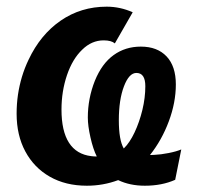

<svg xmlns="http://www.w3.org/2000/svg" viewBox="-20 -558 605 587"><path d="M515.6 -8.3Q475.1 9.8 422.9 9.8Q377 9.8 341.3 -7.3Q295.4 9.8 245.6 9.8Q180.7 9.8 132.3 -17.8Q84 -45.4 57.4 -95Q30.8 -144.5 30.8 -210.4Q30.8 -240.2 34.9 -268.3Q39.1 -296.4 47.1 -323.2Q55.2 -350.1 67.4 -375.5Q103.5 -452.1 165.5 -494.9Q227.5 -537.6 306.2 -537.6Q347.2 -537.6 385.7 -520.5L331.1 -425.3Q320.3 -434.6 296.9 -434.6Q260.3 -434.6 231.4 -406.2Q201.7 -377.9 184.8 -328.4Q168 -278.8 168 -223.1Q168 -157.2 190.9 -121.6Q213.9 -85.9 259.3 -80.6Q263.2 -80.1 267.3 -79.8Q271.5 -79.6 275.9 -79.6Q264.6 -102.1 256.6 -137.7Q248.5 -173.3 248.5 -198.7Q248.5 -256.8 270 -311Q291.5 -363.8 327.4 -389.6Q363.3 -415.5 410.6 -415.5Q460.9 -415.5 489.3 -385.5Q517.6 -355.5 517.6 -299.8Q517.6 -244.6 496.1 -187Q474.6 -129.4 438.5 -84L451.2 -84.5Q471.7 -85.4 495.4 -90.1Q519 -94.7 534.2 -101.1ZM424.3 -294.4Q424.3 -335 397 -335Q374.5 -335 358.9 -293.9Q351.1 -273.4 347.2 -247.6Q343.3 -221.7 343.3 -190.4Q343.3 -129.9 358.4 -104Q376.5 -121.6 391.4 -153.1Q406.2 -184.6 415.3 -221.9Q424.3 -259.3 424.3 -294.4Z"/></svg>

Font: Arimo
Style: Italic
Weight: 400
Italic angle: -12°
Designer: Steve Matteson
Foundry: Monotype Imaging Inc.
Version: Version 1.33